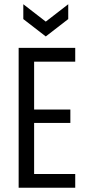

<svg xmlns="http://www.w3.org/2000/svg" viewBox="-20 -886 403 906"><path d="M68 0V-660H141V0ZM92 0V-65H335V0ZM92 -306V-369H312V-306ZM92 -595V-660H335V-595ZM90 -866 196 -784 302 -866V-796L196 -714L90 -796Z"/></svg>

Font: Bricolage Grotesque 24pt Condensed Light
Style: Regular
Weight: 300
Width: 3
Designer: Mathieu Triay
Foundry: Atelier Triay
Version: Version 1.001;gftools[0.9.33.dev8+g029e19f]